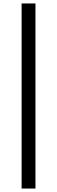

<svg xmlns="http://www.w3.org/2000/svg" viewBox="-20 -840 330 1110"><path d="M105 -820H185V250H105Z"/></svg>

Font: Libre Baskerville
Style: Regular
Weight: 400
Designer: Pablo Impallari, Rodrigo Fuenzalida
Foundry: Pablo Impallari, Rodrigo Fuenzalida
Version: Version 1.000